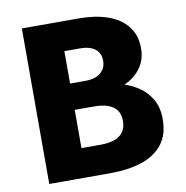

<svg xmlns="http://www.w3.org/2000/svg" viewBox="-79 -776 823 851"><g transform="rotate(-10 332.5 -350.0)"><path d="M192.3 -396V-304H330Q354.4 -304 375.2 -299.7Q396 -295.5 412 -285.1Q428 -274.7 436.4 -258.6Q444.8 -242.5 444.8 -219.7Q444.8 -187.3 429.9 -167.8Q415 -148.3 389.2 -140.1Q363.3 -131.8 330 -131.8H192.3V0H348.2Q431.2 0 492.1 -20.3Q553 -40.7 586.4 -83.7Q619.8 -126.7 619.8 -196.5Q619.8 -250.3 597 -288.2Q574.2 -326.2 535.3 -350.1Q496.3 -374 447.8 -385Q399.2 -396 348.2 -396ZM192.3 -348.5H332.2Q404.3 -348.5 460.3 -368.1Q516.2 -387.8 548 -427.2Q579.8 -466.6 579.8 -521.8Q579.8 -582 548 -621.6Q516.2 -661.2 460.3 -680.6Q404.3 -700 332.2 -700H192.3V-568.2H312.5Q356.5 -568.2 380.7 -550Q404.8 -531.8 404.8 -497.4Q404.8 -474 393.7 -457.2Q382.5 -440.3 362.3 -431.3Q342.2 -422.3 312.5 -422.3H192.3ZM74.7 -700V0H242.8V-700Z"/></g></svg>

Font: Jost* Book
Style: Regular
Weight: 400
Version: Version 3.000